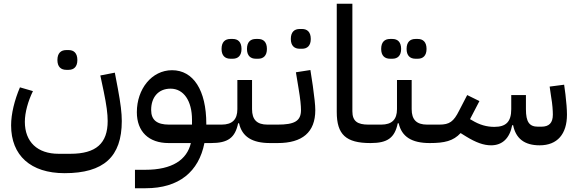

<svg xmlns="http://www.w3.org/2000/svg" viewBox="-20 -760 3074 1020"><path d="M332 -389H345C372 -389 391 -405 391 -441C391 -478 372 -494 345 -494H332C304 -494 285 -478 285 -441C285 -405 304 -389 332 -389ZM323 160C531 160 627 73 627 -117C627 -160 621 -209 606 -290L590 -374L513 -359L531 -274C546 -201 552 -156 552 -117C552 2 490 57 354 57H291C179 57 112 -6 112 -113C112 -162 129 -223 155 -276L86 -296C57 -228 39 -155 39 -94C39 66 143 160 323 160Z M697 240H754C931 240 1036 152 1066 0H1101L1123 -22V-98H1076V-102C1076 -281 1007 -387 894 -387C786 -387 707 -287 707 -164C707 -61 770 0 876 0H994C973 89 895 142 752 142H697ZM783 -176C783 -243 821 -289 886 -289C956 -289 1000 -224 1000 -124V-98H878C814 -98 783 -122 783 -176Z M1339 -448H1352C1379 -448 1398 -464 1398 -500C1398 -537 1379 -553 1352 -553H1339C1311 -553 1292 -537 1292 -500C1292 -464 1311 -448 1339 -448ZM1204 -448H1217C1244 -448 1263 -464 1263 -500C1263 -537 1244 -553 1217 -553H1204C1176 -553 1157 -537 1157 -500C1157 -464 1176 -448 1204 -448ZM1101 0C1191 0 1229 -28 1245 -105H1250C1266 -34 1319 0 1415 0L1437 -22V-98H1401C1345 -98 1319 -124 1319 -180V-335H1241V-180C1241 -125 1214 -98 1157 -98H1123L1101 -76Z M1572 -501H1585C1612 -501 1631 -517 1631 -553C1631 -590 1612 -606 1585 -606H1572C1544 -606 1525 -590 1525 -553C1525 -517 1544 -501 1572 -501ZM1415 0H1455C1586 0 1655 -57 1655 -175C1655 -203 1650 -244 1642 -303L1629 -388L1552 -376L1566 -291C1576 -232 1579 -198 1579 -175C1579 -116 1543 -98 1455 -98H1437L1415 -76Z M1948 0H1949L1971 -22V-98H1937C1879 -98 1852 -116 1852 -169V-740H1769V-165C1769 -45 1818 0 1948 0Z M2187 -448H2200C2227 -448 2246 -464 2246 -500C2246 -537 2227 -553 2200 -553H2187C2159 -553 2140 -537 2140 -500C2140 -464 2159 -448 2187 -448ZM2052 -448H2065C2092 -448 2111 -464 2111 -500C2111 -537 2092 -553 2065 -553H2052C2024 -553 2005 -537 2005 -500C2005 -464 2024 -448 2052 -448ZM1949 0C2039 0 2077 -28 2093 -105H2098C2114 -34 2167 0 2263 0L2285 -22V-98H2249C2193 -98 2167 -124 2167 -180V-335H2089V-180C2089 -125 2062 -98 2005 -98H1971L1949 -76Z M2263 0C2342 0 2388 -11 2427 -53L2456 -35C2508 -3 2549 12 2589 12C2649 12 2688 -26 2701 -95H2706C2720 -25 2765 12 2847 12C2941 12 2992 -48 2992 -151C2992 -178 2989 -217 2984 -258L2977 -310L2900 -300L2908 -245C2915 -206 2917 -171 2917 -151C2917 -107 2897 -87 2856 -87H2838C2792 -87 2774 -112 2774 -180V-255H2696V-180C2696 -112 2667 -86 2606 -86C2567 -86 2528 -96 2486 -122L2477 -127L2527 -223L2462 -255L2419 -172C2390 -114 2368 -98 2314 -98H2285L2263 -76Z"/></svg>

Font: IBM Plex Arabic Text
Style: Regular
Weight: 450
Designer: Mike Abbink, Paul van der Laan, Pieter van Rosmalen, Wael Morcos, Khajak Apelian
Foundry: Bold Monday
Version: Version 1.0